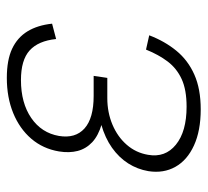

<svg xmlns="http://www.w3.org/2000/svg" viewBox="-42 -550 602 557"><g transform="rotate(-90 258.5 -272.0)"><path d="M219.2 9.8Q157.2 9.8 114.5 -9.8Q71.8 -29.3 52.5 -63.7Q33.2 -98.1 40 -142.1Q45.4 -173.8 62.5 -200.7Q79.6 -227.5 107.9 -247.6Q136.2 -267.6 175.3 -278.8Q214.4 -290 263.2 -290H314.9L310.5 -261.2H252Q210.4 -261.2 175 -246.3Q139.6 -231.4 116.5 -204.8Q93.3 -178.2 87.4 -143.1Q78.6 -93.3 116.7 -62.3Q154.8 -31.2 227.1 -31.2Q275.9 -31.2 306.9 -45.4Q337.9 -59.6 357.9 -85.9Q377.9 -112.3 392.6 -148.9L434.1 -139.6Q417 -94.7 389.4 -61Q361.8 -27.3 320.3 -8.8Q278.8 9.8 219.2 9.8ZM259.8 -267.6Q210.4 -267.6 176.8 -277.3Q143.1 -287.1 124 -304.9Q105 -322.8 98.6 -347.2Q92.3 -371.6 97.2 -401.4Q105 -447.8 134 -481.7Q163.1 -515.6 208.5 -534.2Q253.9 -552.7 310.5 -552.7Q362.3 -552.7 395 -537.4Q427.7 -522 445.6 -492.7Q463.4 -463.4 467.8 -421.4L423.3 -409.7Q418 -461.4 390.1 -486.6Q362.3 -511.7 304.2 -511.7Q237.8 -511.7 194.3 -481.9Q150.9 -452.1 142.1 -401.4Q134.3 -354 163.8 -327.4Q193.4 -300.8 258.3 -300.8H316.4L311.5 -267.6Z"/></g></svg>

Font: Inter ExtraLight
Style: Italic
Weight: 250
Italic angle: -9.3988°
Designer: Rasmus Andersson
Foundry: rsms
Version: Version 4.001;git-66647c0bb